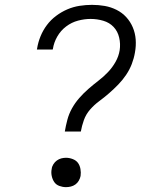

<svg xmlns="http://www.w3.org/2000/svg" viewBox="-20 -763 640 791"><path d="M247 -221Q251 -245 257.5 -269.5Q264 -294 276.5 -316.5Q289 -339 306.5 -359Q324 -379 344 -396.5Q364 -414 385.5 -430.5Q407 -447 425 -466Q443 -485 456 -508Q469 -531 473 -556Q477 -582 471 -608Q465 -634 448 -652Q431 -670 405.5 -677.5Q380 -685 353 -685Q328 -685 301.5 -678Q275 -671 252.5 -654Q230 -637 216 -612.5Q202 -588 198 -562L197 -559H132L133 -564Q137 -589 147 -613.5Q157 -638 173 -659.5Q189 -681 211 -697.5Q233 -714 257.5 -724.5Q282 -735 308 -739Q334 -743 359 -743Q386 -743 411.5 -738.5Q437 -734 460 -722.5Q483 -711 500 -692.5Q517 -674 527 -650.5Q537 -627 539 -600.5Q541 -574 536 -547Q532 -523 523 -499.5Q514 -476 499.5 -454.5Q485 -433 467 -414.5Q449 -396 429.5 -379Q410 -362 389 -346.5Q368 -331 351 -311.5Q334 -292 325.5 -268Q317 -244 313 -221ZM252 8Q238 8 224.5 3Q211 -2 203.5 -13Q196 -24 193 -38.5Q190 -53 193 -67Q194 -77 200 -86.5Q206 -96 214.5 -102Q223 -108 232.5 -110.5Q242 -113 252 -113Q266 -113 280 -107.5Q294 -102 301.5 -91.5Q309 -81 311.5 -66.5Q314 -52 312 -38Q310 -28 304.5 -18.5Q299 -9 290.5 -3Q282 3 272 5.5Q262 8 252 8Z"/></svg>

Font: Iosevka HT Light Extended
Style: Italic
Weight: 300
Width: 7
Italic angle: -9°
Monospace: yes
Designer: Belleve Invis
Foundry: Belleve Invis
Version: Version 32.3.0; ttfautohint (v1.8.4)